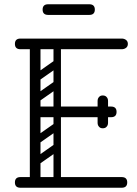

<svg xmlns="http://www.w3.org/2000/svg" viewBox="-20 -881 645 901"><path d="M145 0Q120 0 120 -36V-674Q120 -700 145 -700Q170 -700 170 -674V-26Q170 0 145 0ZM76 0Q50 0 50 -25Q50 -50 76 -50H551Q577 -50 577 -25Q577 0 551 0ZM156 -331Q130 -331 130 -356Q130 -381 156 -381H501Q527 -381 527 -356Q527 -331 501 -331ZM76 -650Q50 -650 50 -675Q50 -700 76 -700H551Q563 -700 571.5 -693.5Q580 -687 580 -675Q580 -663 571.5 -656.5Q563 -650 551 -650ZM462 -279Q451 -279 445 -286Q438 -293 438 -305V-354Q438 -366 444 -373Q451 -380 462 -380Q474 -380 481 -373Q487 -366 487 -354V-305Q487 -293 480 -286Q474 -279 462 -279ZM462 -433Q474 -433 480 -426Q487 -419 487 -407V-358Q487 -347 481 -339Q474 -332 462 -332Q451 -332 444 -339Q438 -347 438 -358V-407Q438 -419 445 -426Q451 -433 462 -433ZM260 -496Q265 -489 263.5 -482Q262 -475 257 -471L163 -405Q150 -396 140 -409Q129 -425 143 -434L237 -500Q250 -509 260 -496ZM260 -594Q265 -587 263.5 -580Q262 -573 257 -569L163 -503Q150 -494 140 -507Q129 -523 143 -532L237 -598Q250 -607 260 -594ZM153 -298Q135 -298 135 -316V-648Q135 -664 153 -664Q170 -664 170 -647V-315Q170 -298 153 -298ZM249 -298Q231 -298 231 -316V-648Q231 -664 249 -664Q266 -664 266 -647V-315Q266 -298 249 -298ZM260 -201Q265 -194 263.5 -187Q262 -180 257 -176L163 -110Q150 -101 140 -114Q129 -130 143 -139L237 -205Q250 -214 260 -201ZM260 -299Q265 -292 263.5 -285Q262 -278 257 -274L163 -208Q150 -199 140 -212Q129 -228 143 -237L237 -303Q250 -312 260 -299ZM153 -3Q135 -3 135 -21V-353Q135 -369 153 -369Q170 -369 170 -352V-20Q170 -3 153 -3ZM249 -3Q231 -3 231 -21V-353Q231 -369 249 -369Q266 -369 266 -352V-20Q266 -3 249 -3ZM206 -811Q180 -811 180 -836Q180 -861 206 -861H399Q425 -861 425 -836Q425 -811 399 -811Z"/></svg>

Font: Nsibidi Libre Uzo
Style: Regular
Weight: 400
Designer: Oluwaseun Badejo
Version: Version 1.021